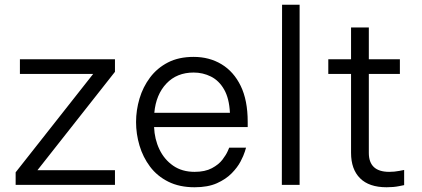

<svg xmlns="http://www.w3.org/2000/svg" viewBox="-20 -780 1781 810"><path d="M46 0V-53L373 -468H64V-530H465V-477L138 -62H465V0Z M801 10Q737 10 690 -13.5Q643 -37 613 -77Q583 -117 568.5 -166Q554 -215 554 -265Q554 -315 568.5 -364Q583 -413 613 -453Q643 -493 688.5 -516.5Q734 -540 797 -540Q863 -540 914.5 -509Q966 -478 995.5 -417.5Q1025 -357 1025 -266V-244H630Q632 -193 652.5 -150Q673 -107 710.5 -81Q748 -55 801 -55Q845 -55 874 -70.5Q903 -86 918.5 -106.5Q934 -127 940.5 -142Q947 -157 947 -157H1018Q1018 -157 1013 -140.5Q1008 -124 995 -99Q982 -74 957.5 -49Q933 -24 895 -7Q857 10 801 10ZM631 -304H950Q947 -365 925.5 -402.5Q904 -440 870 -457Q836 -474 797 -474Q726 -474 682 -427.5Q638 -381 631 -304Z M1169 0 1170 -760H1244V0Z M1611 10Q1537 10 1499 -28Q1461 -66 1461 -135V-468H1365V-530H1461V-664H1536V-530H1667V-468H1536V-135Q1536 -55 1622 -55Q1644 -55 1664.5 -59Q1685 -63 1685 -63V1Q1685 1 1662.5 5.5Q1640 10 1611 10Z"/></svg>

Font: Be Vietnam Pro Light
Style: Regular
Weight: 300
Designer: Lam Bao, Tony Le, Vietanh Nguyen
Foundry: Yellow Type Foundry
Version: Version 1.002; ttfautohint (v1.8.3)